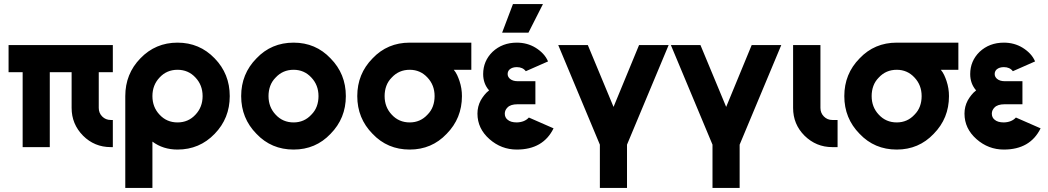

<svg xmlns="http://www.w3.org/2000/svg" viewBox="-20 -721 5137 941"><path d="M22 -500V-367H91V0H224V-367H331V-192Q331 -113 387 -56Q443 0 523 0H533V-133H523Q498 -133 481 -150Q464 -167 464 -192V-367H533V-500Z M850 -379Q903 -379 938 -341Q973 -304 973 -250Q973 -196 938 -159Q903 -121 850 -121Q797 -121 762 -159Q727 -196 727 -250Q727 -304 762 -341Q797 -379 850 -379ZM850 -512Q742 -512 668 -435Q594 -359 594 -250V200H727V-27Q779 12 850 12Q958 12 1032 -65Q1106 -141 1106 -250Q1106 -359 1032 -435Q958 -512 850 -512Z M1419 -512Q1310 -512 1237 -435Q1162 -359 1162 -250Q1162 -141 1237 -65Q1310 12 1419 12Q1527 12 1600 -65Q1675 -141 1675 -250Q1675 -359 1600 -435Q1527 -512 1419 -512ZM1419 -379Q1471 -379 1506 -341Q1541 -304 1541 -250Q1541 -223 1532.5 -200Q1524 -177 1506 -159Q1471 -121 1419 -121Q1366 -121 1331 -159Q1296 -196 1296 -250Q1296 -277 1304.5 -300Q1313 -323 1331 -341Q1366 -379 1419 -379Z M1988 -512Q1879 -512 1806 -435Q1731 -359 1731 -250Q1731 -141 1806 -65Q1879 12 1988 12Q2096 12 2169 -65Q2244 -141 2244 -250Q2244 -269 2241 -287.5Q2238 -306 2232 -324Q2227 -339 2220.5 -353Q2214 -367 2204 -379H2290V-512ZM1988 -379Q2040 -379 2075 -341Q2110 -304 2110 -250Q2110 -223 2101.5 -200Q2093 -177 2075 -159Q2040 -121 1988 -121Q1935 -121 1900 -159Q1865 -196 1865 -250Q1865 -277 1873.5 -300Q1882 -323 1900 -341Q1935 -379 1988 -379Z M2604 -323H2517Q2493 -323 2479 -335Q2468 -345 2468 -358Q2468 -372 2478 -381Q2491 -392 2513 -392Q2542 -392 2557 -372L2666 -420Q2657 -441 2641.5 -457.5Q2626 -474 2605 -487Q2564 -512 2513 -512Q2442 -512 2394 -467Q2348 -422 2348 -358Q2348 -311 2377 -278Q2364 -268 2354 -255.5Q2344 -243 2336 -229Q2320 -199 2320 -164Q2320 -91 2379 -39Q2437 12 2513 12Q2642 12 2693 -92L2572 -145Q2551 -122 2513 -121Q2483 -121 2468 -134Q2454 -145 2454 -164Q2454 -181 2467 -194Q2482 -210 2517 -210H2604ZM2441 -561H2570L2641 -701H2494Z M2716 -500 2920 -12V200H3053V-12L3257 -500H3112L2987 -197L2861 -500Z M3268 -500 3472 -12V200H3605V-12L3809 -500H3664L3539 -197L3413 -500Z M3867 -500V-192Q3867 -112 3923 -56Q3980 0 4059 0H4085V-133H4059Q4035 -133 4018 -150Q4001 -167 4001 -192V-500Z M4375 -512Q4266 -512 4193 -435Q4118 -359 4118 -250Q4118 -141 4193 -65Q4266 12 4375 12Q4483 12 4556 -65Q4631 -141 4631 -250Q4631 -269 4628 -287.5Q4625 -306 4619 -324Q4614 -339 4607.5 -353Q4601 -367 4591 -379H4677V-512ZM4375 -379Q4427 -379 4462 -341Q4497 -304 4497 -250Q4497 -223 4488.5 -200Q4480 -177 4462 -159Q4427 -121 4375 -121Q4322 -121 4287 -159Q4252 -196 4252 -250Q4252 -277 4260.5 -300Q4269 -323 4287 -341Q4322 -379 4375 -379Z M4991 -323H4904Q4880 -323 4866 -335Q4855 -345 4855 -358Q4855 -372 4865 -381Q4878 -392 4900 -392Q4929 -392 4944 -372L5053 -420Q5044 -441 5028.5 -457.5Q5013 -474 4992 -487Q4951 -512 4900 -512Q4829 -512 4781 -467Q4735 -422 4735 -358Q4735 -311 4764 -278Q4751 -268 4741 -255.5Q4731 -243 4723 -229Q4707 -199 4707 -164Q4707 -91 4766 -39Q4824 12 4900 12Q5029 12 5080 -92L4959 -145Q4938 -122 4900 -121Q4870 -121 4855 -134Q4841 -145 4841 -164Q4841 -181 4854 -194Q4869 -210 4904 -210H4991Z"/></svg>

Font: Unageo
Style: Bold
Weight: 700
Designer: Richard Sepsi
Foundry: Richard Sepsi
Version: Version 2.000